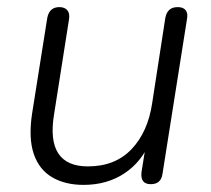

<svg xmlns="http://www.w3.org/2000/svg" viewBox="-20 -512 593 540"><path d="M215 8Q163 8 126.5 -13.5Q90 -35 75 -79Q60 -123 70 -191L113 -462Q116 -477 124.5 -484.5Q133 -492 147 -492Q162 -492 169.5 -483Q177 -474 174 -457L132 -190Q120 -117 144 -80.5Q168 -44 227 -44Q304 -44 350 -92.5Q396 -141 408 -222L445 -462Q448 -477 456.5 -484.5Q465 -492 480 -492Q495 -492 502 -483.5Q509 -475 506 -459L437 -23Q433 6 404 6Q389 6 382.5 -2.5Q376 -11 378 -28L393 -122L403 -116Q379 -57 330 -24.5Q281 8 215 8Z"/></svg>

Font: Nunito ExtraLight Light
Style: Italic
Weight: 300
Italic angle: -9°
Version: Version 3.602